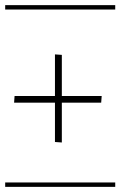

<svg xmlns="http://www.w3.org/2000/svg" viewBox="-29 -728 469 748"><path d="M-8.8 -708H419.9V-690.9H-8.8ZM-8.8 -17.1H419.9V0H-8.8ZM211.9 -354H367.2L365.2 -328.1H211.9V-172.9L185.1 -174.8V-328.1H25.9L27.8 -354H185.1V-516.1L211.9 -514.2Z"/></svg>

Font: FoglihtenFr02
Style: Regular
Weight: 500
Version: Version 0.68